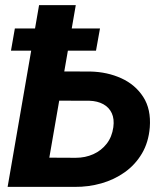

<svg xmlns="http://www.w3.org/2000/svg" viewBox="-20 -731 646 751"><path d="M180.7 -451.7 334 -451.2Q399.9 -449.7 454.6 -424.8Q509.3 -399.9 540.3 -351.8Q571.3 -303.7 565.9 -232.4Q561 -174.3 535.2 -130.6Q509.3 -86.9 468.3 -57.6Q427.2 -28.3 376.7 -13.9Q326.2 0.5 272 0H9.8L132.8 -710.9H276.4L172.9 -114.3L276.4 -113.8Q313.5 -113.8 345 -127.9Q376.5 -142.1 397.2 -168.7Q418 -195.3 423.3 -233.4Q427.7 -265.6 417.2 -288.3Q406.7 -311 384 -323.5Q361.3 -335.9 330.1 -336.9L161.1 -337.4ZM371.1 -619.6 355.5 -532.7H22.9L38.1 -619.6Z"/></svg>

Font: Roboto
Style: Bold Italic
Weight: 700
Italic angle: -12°
Designer: Christian Robertson
Foundry: Google
Version: Version 3.0